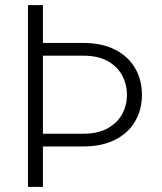

<svg xmlns="http://www.w3.org/2000/svg" viewBox="-20 -731 633 751"><path d="M535.2 -360.4Q535.2 -301.8 508.3 -255.9Q481.4 -210 429.9 -184.1Q378.4 -158.2 306.2 -158.2H147.9V0H89.4V-710.9H147.9V-563H306.2Q378.4 -563 429.9 -536.9Q481.4 -510.7 508.3 -464.8Q535.2 -418.9 535.2 -360.4ZM476.6 -359.4Q476.6 -399.9 458.5 -434.8Q440.4 -469.7 402.1 -491.5Q363.8 -513.2 306.2 -513.2H147.9V-208H306.2Q363.8 -208 402.1 -229.7Q440.4 -251.5 458.5 -285.9Q476.6 -320.3 476.6 -359.4Z"/></svg>

Font: Heebo Light
Style: Regular
Weight: 300
Designer: Oded Ezer
Foundry: Meir Sadan
Version: Version 2.001; ttfautohint (v1.5.14-ce02) -l 8 -r 50 -G 200 